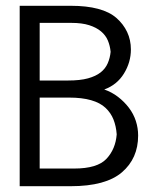

<svg xmlns="http://www.w3.org/2000/svg" viewBox="-20 -643 540 663"><path d="M48 -623H225Q279 -623 318.5 -612.5Q358 -602 382 -581Q406 -560 419 -532.5Q432 -505 432 -472Q432 -428 408 -389Q384 -350 340 -334Q366 -325 387.5 -308.5Q409 -292 425 -271Q441 -250 449 -225.5Q457 -201 457 -175Q457 -96 401 -48Q345 0 224 0H48ZM117 -564V-365H215Q257 -365 284 -372.5Q311 -380 327.5 -393Q344 -406 352 -424.5Q360 -443 362 -464Q360 -485 352.5 -503Q345 -521 329 -534.5Q313 -548 288 -556Q263 -564 226 -564ZM117 -306V-61H236Q316 -61 347.5 -94.5Q379 -128 383 -179Q381 -207 372 -230Q363 -253 344.5 -270.5Q326 -288 294.5 -297Q263 -306 219 -306Z"/></svg>

Font: InconsolataGo
Style: Regular
Weight: 400
Designer: Raph Levien, Kirill Tkachev
Foundry: Cyreal
Version: Version 1.013